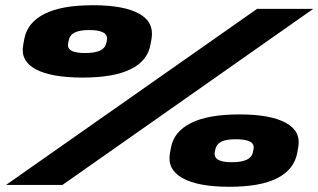

<svg xmlns="http://www.w3.org/2000/svg" viewBox="-20 -708 1219 735"><path d="M3 0H219L1179 -674H964ZM296.5 -411Q415 -411 480 -443Q545 -475 556 -537L560 -559Q571 -623 512.8 -655.5Q454.5 -688 335.5 -688Q216 -688 150.5 -655Q85 -622 73 -559L69 -537Q57 -475 116.5 -443Q176 -411 296.5 -411ZM306 -505Q269 -505 253 -514.2Q237 -523.5 241 -543L243 -553Q246.5 -573.5 265.5 -583.2Q284.5 -593 321 -593Q359 -593 376 -583.2Q393 -573.5 389 -553L387 -543Q382.5 -523.5 362.8 -514.2Q343 -505 306 -505ZM858 7Q977.5 7 1041.5 -26Q1105.5 -59 1117.5 -121L1121.5 -143Q1133.5 -205 1074.8 -237.5Q1016 -270 897 -270Q776.5 -270 711 -237Q645.5 -204 634.5 -143L630.5 -121Q619.5 -59 679 -26Q738.5 7 858 7ZM867.5 -87Q830.5 -87 814.5 -96.8Q798.5 -106.5 802.5 -127L804.5 -137Q809 -156.5 827.5 -165.8Q846 -175 883.5 -175Q919.5 -175 937 -165.8Q954.5 -156.5 950.5 -137L948.5 -127Q945 -106.5 924.8 -96.8Q904.5 -87 867.5 -87Z"/></svg>

Font: Anybody ExtraExpanded Black
Style: Italic
Weight: 900
Width: 8
Italic angle: -10°
Version: Version 1.113;gftools[0.9.25]